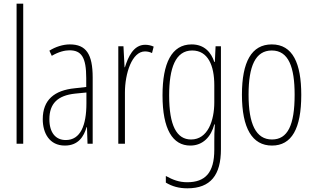

<svg xmlns="http://www.w3.org/2000/svg" viewBox="-20 -780 1700 1042"><path d="M106 0V-760H70V0Z M359 -539C322 -539 281 -526 248 -505L261 -477C298 -499 332 -507 357 -507C422 -507 448 -469 448 -356V-308L386 -301C275 -290 212 -238 212 -133C212 -58 248 10 332 10C405 10 435 -39 450 -90H452L455 0H483V-359C483 -487 447 -539 359 -539ZM388 -272 449 -278V-219C449 -100 417 -20 337 -20C282 -20 248 -60 248 -133C248 -218 293 -262 388 -272Z M768 -537C704 -537 675 -470 658 -415H656L650 -529H622V0H658V-278C658 -381 696 -501 767 -501C781 -501 796 -497 805 -492L814 -527C799 -534 782 -537 768 -537Z M1020 -539C911 -539 862 -436 862 -263C862 -78 917 10 1013 10C1082 10 1126 -39 1143 -105H1146C1143 -65 1143 -38 1143 -8V33C1143 157 1094 209 996 209C952 209 918 196 880 175V211C915 232 952 242 997 242C1123 242 1179 170 1179 30V-529H1150L1146 -444H1143C1126 -495 1090 -539 1020 -539ZM1023 -506C1109 -506 1143 -424 1143 -318V-225C1143 -126 1108 -23 1017 -23C939 -23 898 -98 898 -262C898 -410 932 -506 1023 -506Z M1615 -265C1615 -436 1569 -539 1455 -539C1345 -539 1293 -444 1293 -266C1293 -84 1349 10 1456 10C1563 10 1615 -82 1615 -265ZM1329 -266C1329 -421 1366 -506 1455 -506C1546 -506 1579 -416 1579 -266C1579 -100 1541 -23 1456 -23C1369 -23 1329 -107 1329 -266Z"/></svg>

Font: Noto Sans Bengali ExtraCondensed ExtraLight
Style: Regular
Weight: 200
Width: 2
Designer: Joana Ranito - Universal Thirst; Jelle Bosma - Monotype Design Team
Foundry: Universal Thirst ehf.
Version: Version 3.000